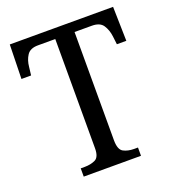

<svg xmlns="http://www.w3.org/2000/svg" viewBox="-131 -815 830 917"><g transform="rotate(-20 284.5 -357.0)"><path d="M138 0V-42H158Q189 -42 212 -53Q235 -64 235 -109V-664H147Q107 -664 91 -639.5Q75 -615 72 -582L67 -540H18L22 -714H547L551 -540H503L498 -582Q494 -615 478 -639.5Q462 -664 421 -664H333V-114Q333 -66 355.5 -54Q378 -42 409 -42H429V0Z"/></g></svg>

Font: Noto Serif Lao SemCond
Style: Regular
Weight: 400
Width: 4
Designer: Monotype Design Team
Foundry: Monotype Imaging Inc.
Version: Version 2.004; ttfautohint (v1.8.4.7-5d5b)